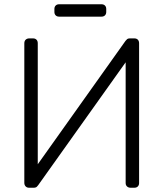

<svg xmlns="http://www.w3.org/2000/svg" viewBox="-20 -880 766 900"><path d="M116 0Q106 0 100 -6.5Q94 -13 94 -23V-677Q94 -688 100.5 -694Q107 -700 117 -700H135Q145 -700 151 -694Q157 -688 157 -677V-110L568 -688Q570 -690 574.5 -695Q579 -700 589 -700H610Q620 -700 626 -694Q632 -688 632 -677V-22Q632 -12 626 -6Q620 0 610 0H592Q582 0 575.5 -6Q569 -12 569 -22V-588L159 -12Q158 -10 153 -5Q148 0 138 0ZM257 -802Q247 -802 241 -808Q235 -814 235 -824V-838Q235 -848 241 -854Q247 -860 257 -860H456Q466 -860 472 -854Q478 -848 478 -838V-824Q478 -814 472 -808Q466 -802 456 -802Z"/></svg>

Font: Rubik Light
Style: Regular
Weight: 300
Designer: Hubert and Fischer
Foundry: Hubert and Fischer
Version: Version 2.300;gftools[0.9.30]